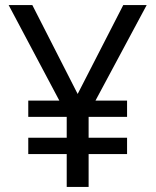

<svg xmlns="http://www.w3.org/2000/svg" viewBox="-20 -734 612 754"><path d="M285 -365 464 -714H556L355 -339H479V-275H328V-193H479V-129H328V0H242V-129H91V-193H242V-275H91V-339H213L14 -714H107Z"/></svg>

Font: Noto Sans Osmanya
Style: Regular
Weight: 400
Designer: Monotype Design Team
Foundry: Monotype Imaging Inc.
Version: Version 2.001; ttfautohint (v1.8.4.7-5d5b)